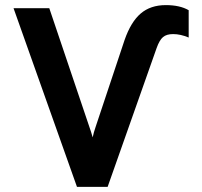

<svg xmlns="http://www.w3.org/2000/svg" viewBox="-20 -732 792 752"><path d="M281.5 0 33 -700H173L329.5 -236.5Q333 -226 336.8 -214.8Q340.5 -203.5 343 -194Q344.5 -202.5 347.8 -213.8Q351 -225 355 -236.5L468 -575.5Q492.5 -646 531 -679Q569.5 -712 629.5 -712Q684.5 -712 719 -692V-585Q687 -598.5 658 -598.5Q632.5 -598.5 618.5 -586.8Q604.5 -575 593.5 -544L401.5 0Z"/></svg>

Font: Overpass
Style: Bold
Weight: 700
Designer: Delve Withrington, Dave Bailey, Thomas Jockin
Foundry: Delve Fonts LLC
Version: Version 4.000; ttfautohint (v1.8.3)